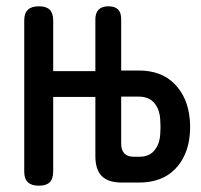

<svg xmlns="http://www.w3.org/2000/svg" viewBox="-20 -580 640 610"><path d="M283 -272H149V-36Q149 -12 138 -1Q127 10 104 10Q80 10 68.5 -1Q57 -12 57 -35V-515Q57 -538 68.5 -549Q80 -560 104 -560Q127 -560 138 -549Q149 -538 149 -515V-354H283V-519Q283 -539 293.5 -549.5Q304 -560 324 -560Q345 -560 355 -550Q365 -540 365 -519V-356H421Q493 -356 535 -313Q577 -270 583 -200Q584 -188 584 -176.5Q584 -165 583 -153Q577 -84 535.5 -42Q494 0 421 0H367Q324 0 303.5 -20.5Q283 -41 283 -84ZM365 -273V-124Q365 -103 375 -92.5Q385 -82 405 -82H423Q454 -82 470.5 -102Q487 -122 489 -153Q490 -166 490 -177Q490 -188 489 -201Q487 -233 470 -253Q453 -273 421 -273Z"/></svg>

Font: Maple Mono NL Medium
Style: Regular
Weight: 500
Monospace: yes
Designer: subframe7536
Version: Version 7.000